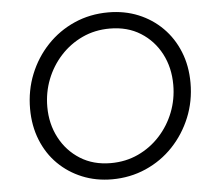

<svg xmlns="http://www.w3.org/2000/svg" viewBox="-54 -816 988 886"><g transform="rotate(-5 440.5 -372.5)"><path d="M430 12Q356 12 292.5 -14Q229 -40 181.5 -87Q134 -134 107.5 -200Q81 -266 81 -345Q81 -430 111 -504.5Q141 -579 195 -636Q249 -693 321.5 -725Q394 -757 479 -757Q554 -757 617.5 -731Q681 -705 728.5 -657.5Q776 -610 802.5 -544.5Q829 -479 829 -400Q829 -315 798.5 -240.5Q768 -166 714 -109Q660 -52 587 -20Q514 12 430 12ZM431 -63Q500 -63 558 -90Q616 -117 659 -164Q702 -211 725.5 -271Q749 -331 749 -398Q749 -478 715.5 -542Q682 -606 621.5 -644Q561 -682 479 -682Q410 -682 352 -655Q294 -628 251 -581Q208 -534 184.5 -474Q161 -414 161 -347Q161 -268 195 -203.5Q229 -139 289.5 -101Q350 -63 431 -63Z"/></g></svg>

Font: Plus Jakarta Sans
Style: Italic
Weight: 400
Italic angle: -8°
Designer: Gumpita Rahayu
Foundry: Tokotype
Version: Version 2.006